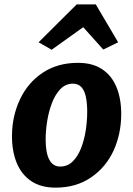

<svg xmlns="http://www.w3.org/2000/svg" viewBox="-20 -852 611 880"><path d="M234.7 8Q167.2 8 122.9 -22Q78.6 -52 56.7 -105.1Q34.9 -158.2 34.9 -227.8Q34.9 -318.1 71 -395.3Q106.5 -472.1 174.9 -518.1Q243.3 -564 337.3 -564Q404.5 -564 448.4 -534.6Q492.4 -505.2 514 -452.4Q535.6 -399.6 535.6 -329.4Q535.6 -239.6 500.6 -161.8Q464.9 -84.7 396.7 -38.4Q328.5 8 234.7 8ZM255.7 -88.7Q289.5 -88.7 313.1 -111.9Q336.7 -135.1 351.5 -172.7Q366.2 -210.3 373 -254.5Q379.7 -298.7 379.7 -340.5Q379.7 -377 374 -406Q368.4 -434.9 354 -451.7Q339.6 -468.5 314 -468.5Q280.7 -468.5 256.9 -443.8Q233.2 -419.1 218.3 -380.3Q203.4 -341.5 196.3 -297.1Q189.2 -252.7 189.2 -213.4Q189.2 -151.6 205.9 -120.2Q222.6 -88.7 255.7 -88.7ZM361.4 -727.4 216.7 -624 156.9 -658.2 331.4 -831.7H419.1L521.5 -658.2L453.3 -624.9Z"/></svg>

Font: Merriweather Sans Variable Regular
Style: Italic
Weight: 300
Italic angle: -8°
Designer: Eben Sorkin
Foundry: Eben Sorkin
Version: Version 2.001